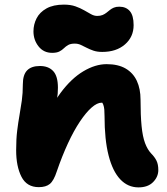

<svg xmlns="http://www.w3.org/2000/svg" viewBox="-20 -802 722 832"><path d="M580 10Q534 10 501 -25Q468 -60 450.5 -128.5Q433 -197 433 -299Q433 -315 432 -327Q431 -339 427.5 -348.5Q424 -358 417 -365.5Q410 -373 399 -379Q426 -378 444.5 -374.5Q463 -371 472 -358.5Q481 -346 478 -317Q459 -340 446.5 -348.5Q434 -357 420 -357Q401 -357 377 -336Q353 -315 326.5 -275.5Q300 -236 274.5 -181Q249 -126 226 -59Q213 -19 196 -5Q179 9 148 9Q96 9 73 -36Q50 -81 50 -151Q50 -200 54.5 -236Q59 -272 64.5 -303Q70 -334 74.5 -366Q79 -398 79 -437Q79 -478 97.5 -497Q116 -516 153 -516Q190 -516 210.5 -494Q231 -472 231 -422Q231 -394 227 -373.5Q223 -353 218 -330.5Q213 -308 209 -274Q205 -240 205 -186L162 -242Q196 -337 242.5 -399.5Q289 -462 341 -493Q393 -524 442 -524Q492 -524 524.5 -505Q557 -486 573 -451.5Q589 -417 589 -370Q589 -302 593.5 -256Q598 -210 608.5 -182Q619 -154 635 -137Q650 -122 658 -106Q666 -90 666 -65Q666 -36 643.5 -13Q621 10 580 10ZM206 -573Q169 -573 147 -601Q125 -629 125 -666Q125 -696 138.5 -722.5Q152 -749 181.5 -765.5Q211 -782 257 -782Q286 -782 307 -774.5Q328 -767 344.5 -757.5Q361 -748 374.5 -740.5Q388 -733 401 -733Q415 -733 424.5 -737Q434 -741 441.5 -747Q449 -753 456.5 -759Q464 -765 473.5 -769Q483 -773 497 -773Q526 -773 542.5 -754Q559 -735 559 -693Q559 -642 521.5 -609.5Q484 -577 423 -577Q401 -577 385 -582.5Q369 -588 355.5 -595Q342 -602 330 -607.5Q318 -613 304 -613Q286 -613 275.5 -607Q265 -601 257 -593Q249 -585 237.5 -579Q226 -573 206 -573Z"/></svg>

Font: Shantell Sans ExtraBold
Style: Regular
Weight: 800
Designer: Stephen Nixon, Anya Danilova, Shantell Martin
Foundry: Arrow Type
Version: Version 1.011;[c5ecc13dd]